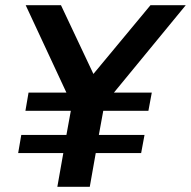

<svg xmlns="http://www.w3.org/2000/svg" viewBox="-20 -720 736 740"><path d="M201 0H326L349 -130H524L537 -200H361L378 -293H552L565 -363H419L696 -700H560L340 -435L215 -700H79L236 -363H90L78 -293H253L236 -200H62L50 -130H224Z"/></svg>

Font: Uncut Sans Semibold
Style: Italic
Weight: 600
Italic angle: -10°
Designer: Kasper Nordkvist
Foundry: Uncut Type
Version: Version 1.111;FEAKit 1.0